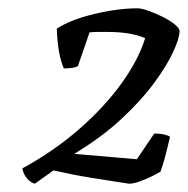

<svg xmlns="http://www.w3.org/2000/svg" viewBox="-20 -788 453 463"><path d="M64 -345Q53 -348 44.5 -358.5Q36 -369 34 -382Q111 -424 172.5 -478Q234 -532 274.5 -589Q315 -646 330 -696Q311 -704 289 -707.5Q267 -711 238 -711Q228 -711 217.5 -711Q207 -711 196 -710L168 -629Q160 -623 134 -623Q127 -638 122.5 -662.5Q118 -687 117 -719Q142 -735 175.5 -745.5Q209 -756 245 -762Q281 -768 311 -768Q321 -768 338 -762Q355 -756 372 -747.5Q389 -739 401 -729.5Q413 -720 413 -713Q413 -696 397.5 -662.5Q382 -629 351 -587Q320 -545 272 -500.5Q224 -456 159 -417L310 -404L352 -466Q366 -466 376.5 -463.5Q387 -461 390 -458Q387 -445 384 -433Q381 -421 377.5 -407.5Q374 -394 367 -374Q359 -369 344.5 -362Q330 -355 315.5 -350Q301 -345 291 -345Q245 -352 201.5 -359Q158 -366 109 -377Z"/></svg>

Font: Texturina Medium 12pt Medium
Style: Italic
Weight: 500
Italic angle: -11°
Version: Version 1.002